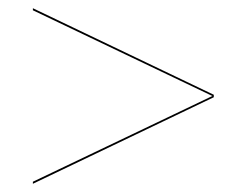

<svg xmlns="http://www.w3.org/2000/svg" viewBox="-20 -621 600 467"><path d="M500 -390.5 60 -601V-596L496.5 -387.5L60 -179V-174L500 -384.5Z"/></svg>

Font: Bodoni* 36pt Fatface
Style: Italic
Weight: 900
Italic angle: -13°
Version: Version 2.3